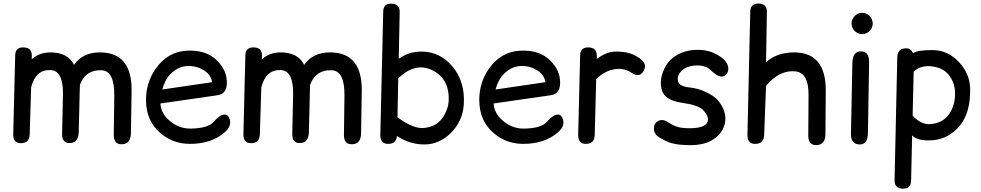

<svg xmlns="http://www.w3.org/2000/svg" viewBox="-20 -807 5643 1105"><path d="M113.3 -534.2Q164.1 -534.2 163.1 -485.8L162.6 -465.8Q206.1 -504.9 268.6 -505.4Q370.1 -506.3 405.8 -433.6Q455.6 -505.9 555.7 -505.4Q740.7 -504.9 737.3 -282.7L733.4 -40Q732.4 19 686.5 22.9Q633.8 27.8 634.8 -31.2L637.7 -256.3Q639.6 -400.9 562.5 -402.8Q473.1 -405.3 440.9 -321.3Q439.5 -319.8 439 -291.5L433.1 -46.9Q431.6 12.2 386.2 16.1Q335.9 20.5 337.4 -38.1L342.3 -262.2Q345.2 -401.4 270 -403.8Q185.5 -406.7 159.2 -305.2L150.9 -35.2Q149.4 18.1 98.6 17.1Q54.7 16.1 56.2 -36.1L67.4 -488.8Q68.4 -534.2 113.3 -534.2Z M903.3 -211.4Q905.8 -156.2 953.1 -114.7Q1007.8 -66.4 1076.2 -66.9Q1175.8 -67.9 1210 -106Q1242.7 -142.6 1263.7 -147Q1287.1 -151.9 1296.9 -132.3Q1319.8 -86.9 1275.4 -47.4Q1197.3 22 1070.3 21Q977.1 20 907.2 -37.6Q820.3 -108.9 820.3 -231Q820.3 -331.5 875 -410.2Q943.4 -508.3 1051.8 -515.1Q1164.6 -522 1228 -459.5Q1288.1 -400.9 1285.6 -326.2Q1283.7 -266.1 1231.4 -258.8ZM914.1 -292 1201.2 -334Q1193.8 -376.5 1156.7 -400.4Q1113.8 -427.7 1065.4 -427.2Q998 -427.2 949.2 -367.2Q927.7 -340.3 914.1 -292Z M1438 -534.2Q1488.8 -534.2 1487.8 -485.8L1487.3 -465.8Q1530.8 -504.9 1593.3 -505.4Q1694.8 -506.3 1730.5 -433.6Q1780.3 -505.9 1880.4 -505.4Q2065.4 -504.9 2062 -282.7L2058.1 -40Q2057.1 19 2011.2 22.9Q1958.5 27.8 1959.5 -31.2L1962.4 -256.3Q1964.4 -400.9 1887.2 -402.8Q1797.9 -405.3 1765.6 -321.3Q1764.2 -319.8 1763.7 -291.5L1757.8 -46.9Q1756.3 12.2 1710.9 16.1Q1660.6 20.5 1662.1 -38.1L1667 -262.2Q1669.9 -401.4 1594.7 -403.8Q1510.3 -406.7 1483.9 -305.2L1475.6 -35.2Q1474.1 18.1 1423.3 17.1Q1379.4 16.1 1380.9 -36.1L1392.1 -488.8Q1393.1 -534.2 1438 -534.2Z M2230.5 -786.1Q2281.2 -786.1 2280.3 -737.8L2274.9 -468.8Q2287.6 -477.1 2302.2 -485.4Q2346.2 -510.3 2404.8 -510.3Q2510.3 -510.3 2582 -426.8Q2656.7 -339.8 2649.4 -208.5Q2644 -109.9 2573.2 -40Q2506.8 23.9 2423.8 24.4Q2338.9 24.9 2264.6 -24.4Q2260.7 22 2211.9 21Q2168 20 2168.9 -32.2L2185.5 -740.7Q2186.5 -786.1 2230.5 -786.1ZM2423.8 -70.8Q2489.7 -79.6 2522 -122.1Q2561 -174.8 2562.5 -231.9Q2564.5 -315.9 2520.5 -363.8Q2484.9 -402.8 2433.1 -415.5Q2353 -434.6 2272 -356L2267.6 -132.3Q2361.3 -62.5 2423.8 -70.8Z M2821.3 -211.4Q2823.7 -156.2 2871.1 -114.7Q2925.8 -66.4 2994.1 -66.9Q3093.8 -67.9 3127.9 -106Q3160.6 -142.6 3181.6 -147Q3205.1 -151.9 3214.8 -132.3Q3237.8 -86.9 3193.4 -47.4Q3115.2 22 2988.3 21Q2895 20 2825.2 -37.6Q2738.3 -108.9 2738.3 -231Q2738.3 -331.5 2793 -410.2Q2861.3 -508.3 2969.7 -515.1Q3082.5 -522 3146 -459.5Q3206.1 -400.9 3203.6 -326.2Q3201.7 -266.1 3149.4 -258.8ZM2832 -292 3119.1 -334Q3111.8 -376.5 3074.7 -400.4Q3031.7 -427.7 2983.4 -427.2Q2916 -427.2 2867.2 -367.2Q2845.7 -340.3 2832 -292Z M3364.7 -534.2Q3414.6 -534.2 3414.6 -485.8Q3414.6 -477.1 3414.6 -467.8Q3469.2 -509.3 3522.5 -510.3Q3587.4 -511.2 3629.4 -490.2Q3703.6 -453.1 3690.4 -413.6Q3668.9 -351.1 3612.8 -389.2Q3568.8 -418.9 3512.2 -407.7Q3457 -397 3411.1 -351.6L3402.8 -31.2Q3401.4 22 3350.1 21Q3306.2 20 3307.6 -32.2L3318.8 -488.8Q3319.8 -534.2 3364.7 -534.2Z M3914.6 -70.3Q4023.9 -63 4048.3 -98.6Q4067.9 -129.4 4026.9 -173.3Q3999.5 -202.6 3902.8 -215.8Q3802.7 -230.5 3787.6 -293Q3775.9 -341.8 3795.4 -392.6Q3816.4 -448.7 3857.4 -478Q3905.8 -513.2 3969.2 -519Q4040.5 -525.4 4094.2 -499Q4164.1 -464.8 4170.9 -420.4Q4175.3 -391.1 4152.8 -373Q4125 -350.1 4068.4 -404.8Q4040 -432.1 3984.9 -430.2Q3925.8 -427.2 3897.5 -394Q3873.5 -366.2 3883.3 -335.9Q3892.1 -309.6 3951.2 -303.2Q3997.6 -298.3 4037.1 -279.8Q4090.8 -254.9 4111.8 -229.5Q4161.1 -169.9 4153.8 -108.4Q4146 -45.4 4085.4 -4.9Q4036.6 27.8 3955.6 28.3Q3887.2 28.8 3844.2 16.6Q3817.9 9.3 3779.8 -12.7Q3745.6 -32.2 3743.7 -61.5Q3741.7 -93.8 3764.2 -108.4Q3791.5 -126.5 3826.7 -102.5Q3869.6 -73.2 3914.6 -70.3Z M4343.8 -786.6Q4394.5 -786.6 4393.6 -737.8L4388.7 -448.7Q4449.7 -505.4 4551.3 -505.4Q4734.4 -504.9 4732.4 -282.7L4730.5 -35.2Q4730 23.9 4683.6 27.8Q4631.3 32.2 4631.8 -26.4L4633.3 -260.3Q4634.3 -390.1 4555.2 -396.5Q4464.8 -404.3 4388.7 -313L4377.9 -31.2Q4376 22 4324.2 21Q4280.8 20 4281.7 -32.2L4297.9 -740.7Q4298.8 -785.6 4343.8 -786.6Z M4939.9 -732.9Q4940.9 -732.9 4941.9 -732.9Q4958.5 -732.9 4972.7 -724.6Q4987.8 -715.8 4995.6 -700.2Q5002.4 -687 5002.4 -671.9Q5002.4 -669.4 5002.4 -667Q5001 -649.4 4990.2 -635.3Q4980.5 -622.6 4968.8 -617.2Q4956.5 -610.8 4941.4 -611.3Q4939.9 -611.3 4938.5 -611.3Q4923.3 -611.8 4910.6 -619.6Q4897.5 -627.4 4889.2 -641.1Q4880.9 -655.3 4880.9 -671.9Q4880.9 -687.5 4888.7 -701.2Q4897 -715.3 4909.7 -724.1Q4923.3 -732.9 4939.9 -732.9ZM4936.5 -511.2Q4982.9 -510.3 4981.9 -447.8L4975.1 -41.5Q4974.1 24.4 4928.2 24.4Q4876 23.9 4877.4 -37.6L4885.7 -447.3Q4887.2 -512.2 4936.5 -511.2Z M5178.2 278.8Q5127.4 278.8 5128.4 230L5144 -476.6Q5145 -529.8 5197.3 -528.8Q5222.7 -528.3 5234.9 -500.5Q5259.3 -519.5 5349.1 -518.6Q5436 -518.1 5500 -448.7Q5563.5 -380.9 5563.5 -290Q5564 -158.7 5506.3 -86.9Q5441.9 -6.8 5347.2 0Q5263.7 6.3 5231 -26.4Q5230.5 -26.9 5229.5 -27.3L5223.6 232.9Q5222.7 278.8 5178.2 278.8ZM5238.3 -394.5 5232.4 -141.6Q5279.8 -88.9 5334.5 -92.8Q5406.7 -97.7 5443.8 -152.8Q5475.6 -199.2 5476.6 -266.6Q5477.5 -329.6 5439.9 -376.5Q5407.7 -416.5 5345.2 -424.8Q5278.8 -433.6 5238.3 -394.5Z"/></svg>

Font: Comic Relief LRS
Style: Regular
Weight: 400
Designer: Jeff Davis
Foundry: Loudifier
Version: Version 1.0